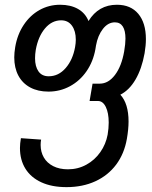

<svg xmlns="http://www.w3.org/2000/svg" viewBox="-20 -577 640 808"><path d="M64 46Q64 27.5 68 4.5L153 10.5Q151 21 151 33Q151 62.5 164.5 85.8Q178 109 204 122.2Q230 135.5 266 135.5Q308 135.5 343.5 116Q379 96.5 402.2 63.2Q425.5 30 433 -10.5Q437.5 -37.5 437.5 -61Q437.5 -102 425.2 -127Q413 -152 392 -152H357L369.5 -225H400Q436 -225 463.8 -261.5Q491.5 -298 502.5 -360.5Q508 -392.5 508 -414.5Q508 -448 496.8 -465.5Q485.5 -483 463.5 -483Q434.5 -483 413 -455.2Q391.5 -427.5 384 -385.5L381.5 -370Q372 -317.5 344 -277Q316 -236.5 274.2 -214Q232.5 -191.5 184 -191.5Q139.5 -191.5 107 -209Q74.5 -226.5 57.2 -259Q40 -291.5 40 -335.5Q40 -355 44 -379Q53 -432 79.8 -472.2Q106.5 -512.5 146.2 -534.8Q186 -557 233 -557Q277 -557 308 -539.5Q339 -522 352.5 -488.5Q394.5 -557 472 -557Q530 -557 562 -518.8Q594 -480.5 594 -412.5Q594 -386 588.5 -353Q576.5 -287 550.2 -242.2Q524 -197.5 486.5 -178.5Q521 -141 521 -65.5Q521 -34 514 7Q503 70 468.8 115.8Q434.5 161.5 381 186Q327.5 210.5 260 210.5Q198 210.5 154 190.2Q110 170 87 133Q64 96 64 46ZM296 -379Q299 -395.5 299 -410Q299 -446.5 282.8 -469Q266.5 -491.5 237.5 -491.5Q198 -491.5 169.2 -457.2Q140.5 -423 130.5 -367Q127.5 -348.5 127.5 -332Q127.5 -297 142 -276.5Q156.5 -256 185 -256Q226.5 -256 256.5 -290.8Q286.5 -325.5 296 -379Z"/></svg>

Font: JuliaMono
Style: Italic
Weight: 400
Italic angle: -9°
Monospace: yes
Designer: cormullion
Foundry: corm
Version: Version 0.057; ttfautohint (v1.8.4)